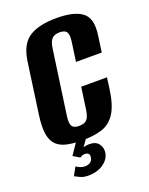

<svg xmlns="http://www.w3.org/2000/svg" viewBox="-128 -572 621 798"><g transform="rotate(-20 183.0 -173.5)"><path d="M149.7 11Q111.6 11 83.3 5Q55 -1 37.2 -17.5Q19.4 -34 13.8 -66.4Q8.3 -98.7 16 -151.7L47.5 -376.8Q58.2 -449.2 100.8 -476.4Q143.5 -503.6 221.7 -503.6Q299.6 -503.6 335 -476.4Q370.5 -449.2 359.8 -376.8L349.8 -304.5H235.8L247.9 -390.1Q251.8 -418.9 244.6 -431.1Q237.5 -443.4 213.2 -443.4Q190 -443.4 178.8 -431.1Q167.5 -418.9 163.6 -390.1L123.2 -104.7Q119.3 -74 126.8 -61.9Q134.3 -49.9 157.5 -49.9Q181.7 -49.9 192.5 -61.9Q203.2 -74 207.5 -104.7L220.9 -200.3H334.9L328.6 -152.4Q318.9 -81.6 296 -46.8Q273.2 -12 236.7 -0.5Q200.1 11 149.7 11ZM121.5 157.2Q102.4 157.2 87.1 150.1Q71.8 143 65.1 139L85.4 102.5Q90.4 107.2 101.4 111.7Q112.4 116.3 122.5 116.3Q138.7 116.3 148 108.7Q157.2 101 158.2 89.4Q161.9 67.6 138.1 67.6Q131.8 67.6 126.4 70Q121 72.3 117 75.2L88.3 58L127.6 0H171.9L138.3 48L132.6 44.9Q139.9 40.6 149.6 38.1Q159.3 35.5 170.4 35.5Q199.5 35.5 211.9 52.8Q224.2 70 221.5 90.5Q217.9 118.3 191 137.7Q164.1 157.2 121.5 157.2Z"/></g></svg>

Font: Alumni Sans Thin
Style: Italic
Weight: 100
Italic angle: -8°
Designer: Robert E. Leuschke
Foundry: Robert E. Leuschke
Version: Version 1.016